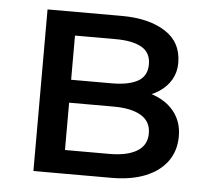

<svg xmlns="http://www.w3.org/2000/svg" viewBox="-42 -535 644 580"><g transform="rotate(5 280.0 -245.0)"><path d="M79.5 0V-490H304.5Q386.5 -490 436.8 -458Q487 -426 487 -363Q487 -335 474 -312.5Q461 -290 437 -274.2Q413 -258.5 380.5 -251L379 -271Q441.5 -261 474.8 -227.2Q508 -193.5 508 -143Q508 -98.5 484.8 -66.5Q461.5 -34.5 418.5 -17.2Q375.5 0 316 0ZM169 -71.5H303.5Q357.5 -71.5 387.2 -89.5Q417 -107.5 417 -143.5Q417 -179.5 387.5 -197.2Q358 -215 303.5 -215H155V-284.5H292Q343 -284.5 371 -300Q399 -315.5 399 -351.5Q399 -387 371.2 -402.8Q343.5 -418.5 292 -418.5H169Z"/></g></svg>

Font: Geologica Roman Light
Style: Regular
Weight: 300
Designer: Sindre Bremnes, Frode Helland
Foundry: Monokrom Skriftforlag AS
Version: Version 1.010;gftools[0.9.28]